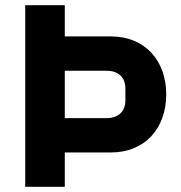

<svg xmlns="http://www.w3.org/2000/svg" viewBox="-20 -718 696 738"><path d="M229 0V-132H407C537 -132 619 -225 619 -355C619 -485 537 -578 407 -578H229V-698H77V0ZM229 -446H389C434 -446 462 -422 462 -377V-333C462 -288 434 -264 389 -264H229Z"/></svg>

Font: IBM Plex Thai Looped
Style: Bold
Weight: 700
Designer: Mike Abbink, Paul van der Laan, Pieter van Rosmalen, Ben Mitchell, Mark Frömberg
Foundry: Bold Monday
Version: Version 1.0